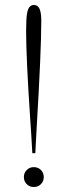

<svg xmlns="http://www.w3.org/2000/svg" viewBox="-20 -742 272 772"><path d="M101 -271Q85 -511 85 -618L86 -658Q87 -691 94 -706.5Q101 -722 116 -722Q132 -722 139 -706.5Q146 -691 146 -658Q146 -538 127 -221L122 -126H110Q108 -167 105.5 -204Q103 -241 101 -271ZM76 -30Q76 -47 87.5 -58.5Q99 -70 116 -70Q133 -70 144.5 -58.5Q156 -47 156 -30Q156 -13 144.5 -1.5Q133 10 116 10Q99 10 87.5 -1.5Q76 -13 76 -30Z"/></svg>

Font: Fahkwang ExtraLight
Style: Regular
Weight: 275
Designer: Suppakit Chalermlarp | Katatrad Co.,Ltd.
Foundry: Cadson Demak Co.,Ltd.
Version: Version 1.000; ttfautohint (v1.6)